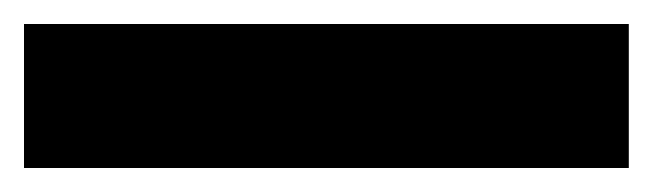

<svg xmlns="http://www.w3.org/2000/svg" viewBox="-23 -900 544 160"><path d="M501 -760H-3V-880H501Z"/></svg>

Font: Noto Sans Gurmukhi UI SemiCondensed Black
Style: Regular
Weight: 900
Width: 4
Designer: Jelle Bosma - Monotype Design Team
Foundry: Monotype Imaging Inc.
Version: Version 2.004; ttfautohint (v1.8.4.7-5d5b)